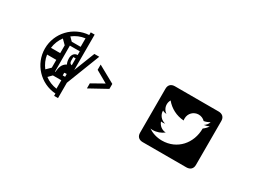

<svg xmlns="http://www.w3.org/2000/svg" viewBox="-46 -1239 2491 1875"><g transform="rotate(30 1200.0 -302.0)"><path d="M374 -125C345 -163 324 -209 317 -259H421V-171ZM563 -111V-16C513 -23 467 -42 429 -71L468 -111ZM317 -335C323 -386 343 -433 372 -472L421 -423V-335ZM466 -446H578V-404C539 -405 520 -370 520 -336C520 -310 525 -285 534 -272C485 -246 476 -202 472 -153H467ZM551 -366H578V-289C561 -290 551 -304 551 -324ZM551 -189C551 -189 563 -191 578 -191V-159H551ZM425 -526C464 -557 511 -577 563 -584V-488H463ZM269 -300C269 -125 405 19 578 30V56H622V-117L769 -495H714L622 -261V-660H578V-630C405 -619 269 -475 269 -300ZM1012 -273V-329L819 -436V-377L954 -300L819 -224V-167Z M1707 -92C1649 -92 1596 -109 1552 -138C1560 -137 1568 -136 1576 -136C1623 -136 1667 -152 1701 -179C1657 -180 1620 -210 1607 -250C1613 -248 1619 -248 1626 -248C1635 -248 1644 -249 1653 -251C1606 -261 1571 -302 1571 -350V-352C1585 -344 1601 -340 1617 -339C1590 -357 1572 -388 1572 -423C1572 -442 1577 -459 1586 -474C1636 -413 1710 -373 1794 -368C1792 -376 1792 -384 1792 -391C1792 -447 1837 -492 1893 -492C1922 -492 1948 -480 1966 -461C1989 -465 2011 -474 2031 -485C2023 -461 2007 -442 1986 -429C2007 -432 2026 -437 2044 -445C2031 -425 2013 -407 1994 -393C1994 -227 1879 -92 1707 -92ZM2115 -548C2115 -590 2089 -615 2045 -615H1553C1510 -615 1485 -590 1485 -548V-52C1485 -10 1510 15 1553 15H2045C2089 15 2115 -10 2115 -52Z"/></g></svg>

Font: CryptoKit 1.4
Style: Regular
Weight: 400
Monospace: yes
Designer: Oceane Juvin
Foundry: http://www.head-geneve.ch
Version: Version 1.000